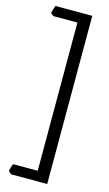

<svg xmlns="http://www.w3.org/2000/svg" viewBox="-142 -829 591 1042"><g transform="rotate(15 154.0 -308.5)"><path d="M36.6 163.6 20.5 149.4Q22 138.2 25.6 126Q29.3 113.8 32.7 107.4H170.9V-725.1H36.6L19.5 -737.8Q21 -748.5 25.1 -760.7Q29.3 -772.9 32.7 -781.2H239.3V163.6Z"/></g></svg>

Font: Gentium Plus Am
Style: Regular
Weight: 400
Designer: J. Victor Gaultney, Annie Olsen, Iska Routamaa, Becca Hirsbrunner
Foundry: SIL International
Version: Version 5.000